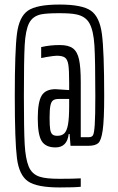

<svg xmlns="http://www.w3.org/2000/svg" viewBox="-20 -716 520 844"><path d="M45 -294Q45 -493 54.5 -567.5Q64 -642 102.5 -669Q141 -696 242 -696Q341 -696 379.5 -669Q418 -642 428 -566.5Q438 -491 438 -294Q438 -189 431.5 -143.5Q425 -98 411.5 -86.5Q398 -75 367 -75H290L286 -127H282Q275 -68 224 -68Q181 -68 163.5 -95.5Q146 -123 146 -196Q146 -267 163 -295.5Q180 -324 224 -324Q232 -324 284 -320V-354Q284 -408 280.5 -431Q277 -454 266 -462.5Q255 -471 229 -471Q218 -471 182 -465Q178 -464 173 -463Q168 -462 161 -461V-509Q199 -518 243 -518Q281 -518 300.5 -503.5Q320 -489 327.5 -454.5Q335 -420 335 -355V-113H371Q384 -113 389 -122Q394 -131 396.5 -168Q399 -205 399 -294Q399 -453 395 -517Q391 -581 373.5 -613Q356 -645 314 -653Q290 -658 241 -658Q187 -658 161 -653Q123 -645 107.5 -613.5Q92 -582 88.5 -517.5Q85 -453 85 -294Q85 -145 88.5 -82Q92 -19 106 15.5Q120 50 155 61Q182 70 242 70Q303 70 335 68V105Q308 108 242 108Q142 108 103 81Q64 54 54.5 -20.5Q45 -95 45 -294ZM284 -250V-281H238Q222 -281 213.5 -275Q205 -269 201.5 -251.5Q198 -234 198 -198Q198 -164 200.5 -148Q203 -132 210 -125.5Q217 -119 232 -119Q252 -119 263 -130Q274 -141 279 -169Q284 -197 284 -250Z"/></svg>

Font: Saira Ultra Condensed
Style: Regular
Weight: 400
Width: 1
Designer: Hector Gatti with collaboration of the Omnibus-Type team
Foundry: Omnibus-Type
Version: Version 1.001; ttfautohint (v1.8)